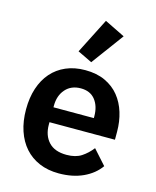

<svg xmlns="http://www.w3.org/2000/svg" viewBox="-121 -888 799 983"><g transform="rotate(15 279.0 -396.5)"><path d="M299 -581 222 -618 317 -805 425 -752ZM285 12Q227 12 181.5 -7.5Q136 -27 104.5 -62.5Q73 -98 56 -148.5Q39 -199 39 -262Q39 -324 55.5 -374Q72 -424 103 -459.5Q134 -495 179 -514.5Q224 -534 281 -534Q342 -534 387 -513Q432 -492 461 -456Q490 -420 504.5 -372.5Q519 -325 519 -271V-229H172V-216Q172 -159 204 -124.5Q236 -90 299 -90Q347 -90 377.5 -110Q408 -130 432 -161L501 -84Q469 -39 413.5 -13.5Q358 12 285 12ZM283 -438Q232 -438 202 -404Q172 -370 172 -316V-308H386V-317Q386 -371 359.5 -404.5Q333 -438 283 -438Z"/></g></svg>

Font: IBM Plex Sans Thai SmBld
Style: Regular
Weight: 600
Designer: Mike Abbink, Paul van der Laan, Pieter van Rosmalen, Ben Mitchell, Mark Frömberg
Foundry: Bold Monday
Version: Version 1.2